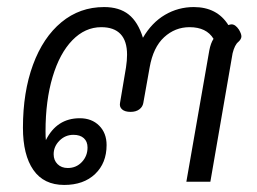

<svg xmlns="http://www.w3.org/2000/svg" viewBox="-20 -515 727 544"><path d="M45 -153Q45 -254 73.5 -331.5Q102 -409 154 -452Q206 -495 275 -495Q318 -495 344.5 -474Q371 -453 385 -408Q410 -451 447.5 -473Q485 -495 529 -495Q595 -495 627 -444Q633 -446 636 -446Q647 -446 657 -431Q664 -419 664 -412Q664 -404 655 -396Q645 -388 639 -364L576 0H508L573 -372Q577 -393 585 -405Q565 -438 517 -438Q476 -438 445 -409.5Q414 -381 404 -324L386 -223Q384 -212 374.5 -205Q365 -198 350 -198Q334 -198 326 -205Q318 -212 320 -223L337 -324Q340 -344 340 -360Q340 -399 321.5 -418.5Q303 -438 267 -438Q221 -438 185 -401Q149 -364 129 -297Q109 -230 109 -143Q109 -126 110 -118Q141 -180 206 -180Q240 -180 261 -159Q282 -138 282 -104Q282 -53 249.5 -22Q217 9 162 9Q104 9 74.5 -33.5Q45 -76 45 -153ZM228 -97Q228 -114 217.5 -123.5Q207 -133 188 -133Q165 -133 148.5 -116.5Q132 -100 132 -78Q132 -61 143 -50Q154 -39 172 -39Q196 -39 212 -56Q228 -73 228 -97Z"/></svg>

Font: Niramit Light
Style: Italic
Weight: 300
Italic angle: -10°
Designer: Katatrad Aksorn Co.,Ltd.
Foundry: Cadson Demak Co.,Ltd.
Version: Version 1.000; ttfautohint (v1.6)